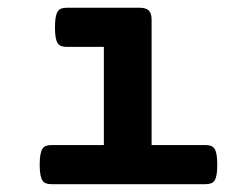

<svg xmlns="http://www.w3.org/2000/svg" viewBox="-20 -471 640 491"><path d="M245.6 -351.1H151.4Q143.1 -351.1 137.2 -353Q131.3 -355 127.7 -360.4Q124 -365.7 122.3 -375.5Q120.6 -385.3 120.6 -400.9Q120.6 -416.5 122.3 -426.3Q124 -436 127.7 -441.7Q131.3 -447.3 137.2 -449.2Q143.1 -451.2 151.4 -451.2H336.9Q353.5 -451.2 360.6 -444.1Q367.7 -437 367.7 -420.4V-100.1H504.9Q513.2 -100.1 519 -98.1Q524.9 -96.2 528.6 -90.6Q532.2 -85 533.9 -75.2Q535.6 -65.4 535.6 -49.8Q535.6 -34.2 533.9 -24.4Q532.2 -14.6 528.6 -9.3Q524.9 -3.9 519 -2Q513.2 0 504.9 0H112.3Q104 0 98.1 -2Q92.3 -3.9 88.6 -9.3Q85 -14.6 83.3 -24.4Q81.5 -34.2 81.5 -49.8Q81.5 -65.4 83.3 -75.2Q85 -85 88.6 -90.6Q92.3 -96.2 98.1 -98.1Q104 -100.1 112.3 -100.1H245.6Z"/></svg>

Font: Courier Prime
Style: Bold
Weight: 700
Monospace: yes
Designer: Alan Dague-Greene
Foundry: Quote-Unquote Apps
Version: Version 1.202